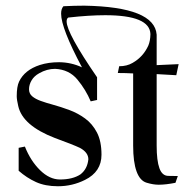

<svg xmlns="http://www.w3.org/2000/svg" viewBox="-20 -645 686 678"><path d="M322.8 -372.1V-292L300.3 -287.1Q282.7 -328.6 253.4 -364Q224.1 -399.4 174.8 -401.9Q145.5 -401.9 118.2 -386.2Q100.6 -376.5 91.6 -361.3Q82.5 -346.2 82.5 -329.6Q82.5 -314.5 93.8 -304.9Q105 -295.4 124 -288.6Q143.1 -281.7 166.5 -275.4Q194.8 -267.6 224.6 -256.6Q254.4 -245.6 280.3 -226.8Q306.2 -208 322.3 -177.2Q338.4 -146.5 338.4 -98.6Q338.4 -38.6 280.3 -9.8Q235.4 12.7 184.6 12.7Q139.6 12.7 106.9 -2.2Q74.2 -17.1 45.9 -42V-123L67.9 -127.4Q87.9 -77.1 121.3 -44.2Q154.8 -11.2 191.9 -11.2Q236.8 -11.2 264.2 -29.3Q288.6 -48.3 292 -82.5Q292 -106.4 262.7 -122.6Q236.8 -134.8 173.8 -157.7Q59.6 -201.7 44.4 -270.5Q39.1 -293 39.1 -305.2Q39.1 -339.4 47.4 -356.9Q66.9 -397.9 120.6 -415.5Q150.9 -425.3 189 -425.3Q231.9 -424.8 269.5 -407.2Q195.8 -545.4 195.8 -596.7Q195.8 -614.3 204.1 -623Q243.2 -625 277.8 -625Q525.9 -620.6 533.2 -522.5V-415L610.8 -418.5L602.5 -379.4L533.2 -383.3V-130.9Q533.2 -77.6 543 -50.8Q552.7 -23.9 574.7 -23.9L607.9 -23.4L599.6 0.5Q565.4 7.3 540.5 7.3Q521 7.3 497.6 0.2Q474.1 -6.8 462.2 -39.8Q450.2 -72.8 450.2 -130.9V-385.7Q423.8 -387.2 396 -387.2L400.9 -411.1Q428.2 -411.1 448.2 -422.9Q485.8 -444.3 503.9 -484.4Q510.7 -500.5 511.2 -524.4Q509.3 -591.3 351.6 -591.3Q294.9 -591.3 221.2 -583Q215.3 -579.6 215.3 -569.3Q215.3 -528.3 322.8 -372.1Z"/></svg>

Font: Quaaykop
Style: Regular
Weight: 400
Designer: Tup Wanders
Foundry: Free font, DO NOT SELL
Version: Version 1.00;July 31, 2023;FontCreator 11.5.0.2430 64-bit